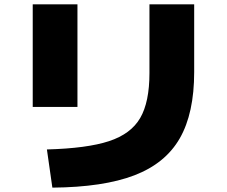

<svg xmlns="http://www.w3.org/2000/svg" viewBox="-20 -800 1040 880"><path d="M665 -465V-780H870V-470Q870 -281 804 -166Q738 -51 596 3.5Q454 58 220 60L195 -115Q379 -120 479.5 -153Q580 -186 622.5 -259Q665 -332 665 -465ZM130 -780H335V-310H130Z"/></svg>

Font: Enso Black
Style: Regular
Weight: 900
Designer: Coji Morishita
Foundry: UNDERFOREST DESIGN
Version: Version 1.000